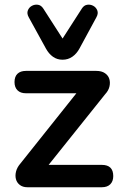

<svg xmlns="http://www.w3.org/2000/svg" viewBox="-20 -787 514 807"><path d="M95 0Q76 0 63.5 -9.5Q51 -19 47 -34Q43 -49 47.5 -66.5Q52 -84 66 -100L325 -425V-395H89Q66 -395 53.5 -407.5Q41 -420 41 -442Q41 -465 53.5 -477Q66 -489 89 -489H385Q407 -489 421 -479.5Q435 -470 439.5 -455Q444 -440 440 -423Q436 -406 422 -391L158 -61V-94H408Q456 -94 456 -47Q456 -25 443.5 -12.5Q431 0 408 0ZM243 -536Q220 -536 202.5 -548.5Q185 -561 173 -583L101 -714Q92 -730 97 -743Q102 -756 114 -762.5Q126 -769 139.5 -767Q153 -765 162 -751L243 -625L324 -751Q333 -765 346.5 -767Q360 -769 372 -762.5Q384 -756 389 -743Q394 -730 385 -714L314 -583Q302 -561 284 -548.5Q266 -536 243 -536Z"/></svg>

Font: Nunito ExtraLight
Style: Regular
Weight: 200
Designer: Vernon Adams
Foundry: Vernon Adams
Version: Version 3.602